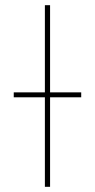

<svg xmlns="http://www.w3.org/2000/svg" viewBox="-20 -720 366 740"><path d="M153 0V-700H173V0ZM33 -345V-364H293V-345Z"/></svg>

Font: Montserrat Thin
Style: Regular
Weight: 100
Designer: Julieta Ulanovsky
Foundry: Julieta Ulanovsky
Version: Version 9.000